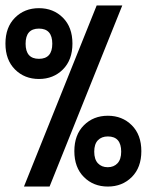

<svg xmlns="http://www.w3.org/2000/svg" viewBox="-20 -685 540 705"><path d="M335 -665H429L162 0H68ZM35 -430Q0 -465 0 -525Q0 -585 35 -620Q70 -655 123 -655Q176 -655 211 -620Q246 -585 246 -525Q246 -465 211 -430Q176 -395 123 -395Q70 -395 35 -430ZM172 -524.5Q172 -580 123 -580Q74 -580 74 -524.5Q74 -469 123 -469Q172 -469 172 -524.5ZM288 -35Q253 -70 253 -130Q253 -190 288 -225Q323 -260 376 -260Q429 -260 464 -225Q499 -190 499 -130Q499 -70 464 -35Q429 0 376 0Q323 0 288 -35ZM425 -128Q425 -184 376 -184Q353 -184 339.5 -170Q326 -156 326 -128Q326 -100 339.5 -85.5Q353 -71 375.5 -71Q398 -71 411.5 -85.5Q425 -100 425 -128Z"/></svg>

Font: Lekton
Style: Bold
Weight: 700
Designer: Paolo Mazzetti, Luciano Perondi, Raffaele Flato, Elena Papassissa, Emilio Macchia, Michela Povoleri, Tobias Seemiller, R
Version: Version 34.000